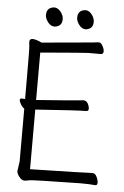

<svg xmlns="http://www.w3.org/2000/svg" viewBox="-59 -906 617 956"><g transform="rotate(5 250.0 -428.0)"><path d="M101 8Q89 8 80 -1Q61 -20 61 -37L68 -84V-349Q57 -356 49.5 -369.5Q42 -383 42 -390Q42 -398 50 -398Q57 -397 68 -397Q68 -649 66 -661Q64 -673 64 -684Q64 -698 80 -698Q96 -698 125 -684Q366 -705 381 -707Q400 -710 410 -710Q420 -710 428.5 -694.5Q437 -679 437 -667Q437 -654 425 -653H362Q348 -653 123 -634V-397Q319 -411 358 -416Q373 -416 380.5 -402Q388 -388 388 -376Q388 -364 376 -364Q331 -364 123 -349V-51Q403 -57 427 -59H435Q448 -59 456 -42.5Q464 -26 464 -13Q464 0 453 0Q427 -3 378 -3Q132 1 122 4.5Q112 8 101 8ZM183 -769Q163 -769 149 -787.5Q135 -806 135 -823Q135 -861 173 -864Q191 -864 205.5 -846Q220 -828 220 -809Q220 -773 183 -769ZM338 -769Q319 -769 305 -787.5Q291 -806 291 -823Q291 -861 329 -864Q347 -864 361 -846Q375 -828 375 -809Q375 -773 338 -769Z"/></g></svg>

Font: LXGW WenKai Mono TC Light
Style: Regular
Weight: 300
Designer: LXGW / Fontworks Inc.
Foundry: LXGW / Fontworks Inc.
Version: Version 1.330